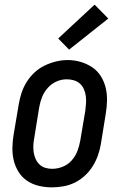

<svg xmlns="http://www.w3.org/2000/svg" viewBox="-20 -800 540 828"><path d="M203 8Q175 8 147.5 1.5Q120 -5 97.5 -20Q75 -35 60.5 -58Q46 -81 39.5 -107.5Q33 -134 33.5 -163Q34 -192 39 -221L61 -351Q65 -375 73 -399.5Q81 -424 95 -446.5Q109 -469 129 -487.5Q149 -506 173 -517.5Q197 -529 222 -535Q247 -541 272 -541Q301 -541 328 -533Q355 -525 377.5 -510Q400 -495 414.5 -472Q429 -449 435.5 -422.5Q442 -396 441.5 -367Q441 -338 436 -309L415 -179Q411 -155 402.5 -130.5Q394 -106 380 -83.5Q366 -61 346 -42.5Q326 -24 302.5 -12.5Q279 -1 253.5 3.5Q228 8 203 8ZM205 -72Q228 -72 250.5 -81Q273 -90 289 -108Q305 -126 313.5 -148Q322 -170 326 -193L348 -323Q350 -338 351 -354.5Q352 -371 350 -386Q348 -401 342 -415Q336 -429 325 -439Q314 -449 299 -453.5Q284 -458 268 -458Q245 -458 223.5 -448.5Q202 -439 186 -421Q170 -403 161.5 -381.5Q153 -360 149 -337L128 -207Q125 -192 124 -176Q123 -160 125 -145Q127 -130 133 -116Q139 -102 149.5 -91.5Q160 -81 174.5 -76.5Q189 -72 205 -72ZM278 -586 231 -634 388 -780 447 -720Z"/></svg>

Font: Iosevka Slab Medium Oblique
Style: Regular
Weight: 500
Italic angle: -9°
Monospace: yes
Designer: Belleve Invis
Foundry: Belleve Invis
Version: Version 11.1.1; ttfautohint (v1.8.3)